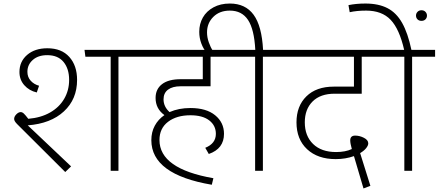

<svg xmlns="http://www.w3.org/2000/svg" viewBox="-20 -966 2481 1086"><path d="M137 -257 382 -25 349 7 77 -264Q60 -281 60 -293Q60 -307 72.5 -319.5Q85 -332 97 -332Q106 -332 115 -323.5Q124 -315 140 -294Q211 -300 263 -329.5Q315 -359 343 -407Q371 -455 371 -514Q371 -577 339.5 -615.5Q308 -654 247 -654Q196 -654 165.5 -627Q135 -600 135 -560Q135 -530 153.5 -509.5Q172 -489 201 -481L188 -443Q145 -453 117.5 -484Q90 -515 90 -559Q90 -618 133.5 -655.5Q177 -693 248 -693Q328 -693 372 -644Q416 -595 416 -514Q416 -405 341.5 -336Q267 -267 137 -257ZM786 -645H650V0H606V-645H463L458 -684H786Z M905 -404Q905 -363 939 -332Q991 -355 1057 -355Q1147 -355 1197 -314Q1247 -273 1247 -209Q1247 -125 1161 -95L1141 -130Q1201 -154 1201 -209Q1201 -256 1163.5 -285Q1126 -314 1057 -314Q979 -314 930.5 -277Q882 -240 882 -174Q882 -11 1187 42L1178 79Q836 21 836 -173Q836 -219 855.5 -255Q875 -291 910 -315Q860 -351 860 -412Q860 -462 896.5 -490Q933 -518 1002 -518H1127V-645H757V-684H1328V-645H1171V-478H1002Q956 -478 930.5 -459Q905 -440 905 -404Z M1597 -645H1467V0H1423V-645H1294V-684H1424Q1418 -800 1383 -853Q1348 -906 1280 -906Q1222 -906 1186.5 -870.5Q1151 -835 1151 -783Q1151 -755 1161 -726.5Q1171 -698 1184 -679L1148 -670Q1131 -688 1119 -719.5Q1107 -751 1107 -786Q1107 -831 1127.5 -867Q1148 -903 1187.5 -924.5Q1227 -946 1280 -946Q1368 -946 1414.5 -882.5Q1461 -819 1468 -684H1597Z M1704 -274Q1704 -197 1751 -151.5Q1798 -106 1881 -106Q1934 -106 1970 -123Q1961 -155 1961 -172Q1961 -199 1989 -199Q2014 -199 2038.5 -186.5Q2063 -174 2063 -155Q2063 -143 2051 -128Q2039 -113 2017 -100L2075 85L2036 100L1982 -83Q1934 -66 1879 -66Q1777 -66 1717 -122Q1657 -178 1657 -274Q1657 -366 1713 -421Q1769 -476 1868 -476H1982V-645H1567V-684H2167V-645H2026V-436H1873Q1792 -436 1748 -392Q1704 -348 1704 -274Z M2441 -645H2311V0H2267V-645H2138V-684H2266Q2239 -802 2189.5 -854Q2140 -906 2051 -906Q1998 -906 1958 -897L1951 -937Q1994 -946 2047 -946Q2121 -946 2171.5 -920Q2222 -894 2254.5 -836.5Q2287 -779 2307 -684H2441ZM2333 -878Q2333 -890 2341.5 -899Q2350 -908 2364 -908Q2378 -908 2386.5 -899Q2395 -890 2395 -878Q2395 -865 2386.5 -856.5Q2378 -848 2364 -848Q2350 -848 2341.5 -856.5Q2333 -865 2333 -878Z"/></svg>

Font: FiraGO ExtraLight
Style: Regular
Weight: 200
Designer: bBox Type
Foundry: bBox Type GmbH
Version: Version 1.001